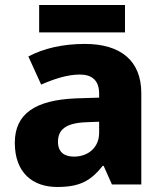

<svg xmlns="http://www.w3.org/2000/svg" viewBox="-20 -735 653 765"><path d="M478 -715H136V-606H478ZM318 -560C230 -560 153 -542 93 -510L144 -398C197 -421 249 -438 298 -438C346 -438 375 -415 375 -362V-346L281 -343C122 -336 39 -283 39 -166C39 -46 111 10 208 10C299 10 342 -15 389 -74H393L426 0H543V-364C543 -493 461 -560 318 -560ZM324 -248 375 -250V-206C375 -147 331 -111 275 -111C237 -111 211 -128 211 -170C211 -217 240 -245 324 -248Z"/></svg>

Font: Noto Sans Arabic UI XBd
Style: Regular
Weight: 800
Designer: Monotype Design Team, Nadine Chahine and Nizar Qandah
Foundry: Monotype Imaging Inc.
Version: Version 2.010